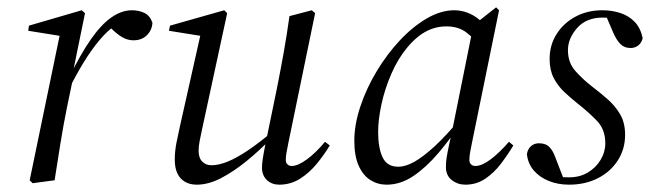

<svg xmlns="http://www.w3.org/2000/svg" viewBox="-20 -492 1794 524"><path d="M167 -246 160 -279H168Q199 -343 227.5 -384Q256 -425 284 -444.5Q312 -464 340 -464Q358 -464 373.5 -457Q389 -450 396 -430Q395 -410 381 -396Q367 -382 344 -382Q328 -382 313.5 -390.5Q299 -399 283 -415L271 -427L295 -429V-423Q274 -409 252 -383Q230 -357 208.5 -322Q187 -287 167 -246ZM61 0 144 -401 157 -392 57 -408 59 -422 203 -464 212 -456 176 -280 178 -272 163 -200Q153 -151 145 -101Q137 -51 129 0L69 8Z M517 12Q498 12 484.5 4Q471 -4 464 -19Q457 -34 457 -56Q457 -79 461.5 -102Q466 -125 471 -147L528 -401L541 -392L441 -408L444 -422L592 -464L600 -456L539 -174Q536 -159 532 -141.5Q528 -124 525 -108Q522 -92 522 -81Q522 -61 532 -51Q542 -41 557 -41Q577 -41 601.5 -51Q626 -61 656.5 -81.5Q687 -102 724 -133L726 -114H720Q688 -81 653 -52.5Q618 -24 583.5 -6Q549 12 517 12ZM742 12Q722 12 708.5 -0.5Q695 -13 695 -35Q695 -44 697 -58Q699 -72 706 -107L707 -111L736 -252Q746 -302 754.5 -350Q763 -398 770 -448L831 -464L840 -456L767 -102Q764 -86 762 -76Q760 -66 760 -55Q760 -48 764.5 -43.5Q769 -39 776 -39Q793 -39 817.5 -57Q842 -75 867 -105L880 -95Q865 -70 844.5 -45Q824 -20 798.5 -4Q773 12 742 12Z M1035 12Q1011 12 991 -0.5Q971 -13 959 -39.5Q947 -66 947 -108Q947 -152 963.5 -201.5Q980 -251 1008 -297.5Q1036 -344 1071 -381.5Q1106 -419 1144.5 -441.5Q1183 -464 1220 -464Q1238 -464 1255.5 -457.5Q1273 -451 1288.5 -438Q1304 -425 1315 -407L1289 -368Q1276 -385 1254 -402.5Q1232 -420 1198 -420Q1177 -420 1158 -413Q1139 -406 1122.5 -393Q1106 -380 1092 -363Q1066 -332 1048 -290.5Q1030 -249 1021 -207Q1012 -165 1012 -132Q1012 -89 1024 -63Q1036 -37 1067 -37Q1087 -37 1111 -50.5Q1135 -64 1166.5 -93Q1198 -122 1237 -169L1245 -164H1243Q1211 -115 1177 -75Q1143 -35 1108 -11.5Q1073 12 1035 12ZM1250 12Q1229 12 1213 -0.5Q1197 -13 1197 -36Q1197 -42 1197.5 -50Q1198 -58 1201.5 -76.5Q1205 -95 1213 -130L1214 -135L1272 -423L1277 -427L1334 -472L1342 -464L1268 -102Q1265 -86 1263 -76Q1261 -66 1261 -55Q1261 -48 1265.5 -43.5Q1270 -39 1277 -39Q1295 -39 1319 -57Q1343 -75 1369 -105L1381 -95Q1366 -70 1347 -45Q1328 -20 1304 -4Q1280 12 1250 12Z M1533 12Q1503 12 1478 2Q1453 -8 1437 -26.5Q1421 -45 1418 -71Q1420 -85 1429 -93Q1438 -101 1451 -101Q1470 -101 1480 -90Q1490 -79 1495 -64L1519 -2L1472 -16Q1487 -12 1499.5 -10Q1512 -8 1533 -8Q1562 -8 1584 -21Q1606 -34 1619 -55.5Q1632 -77 1632 -101Q1632 -139 1608.5 -163Q1585 -187 1557 -209Q1538 -224 1520 -241Q1502 -258 1491 -279.5Q1480 -301 1480 -331Q1480 -369 1499 -399Q1518 -429 1550.5 -446.5Q1583 -464 1624 -464Q1650 -464 1673 -456.5Q1696 -449 1712 -432.5Q1728 -416 1734 -388Q1731 -375 1722 -368Q1713 -361 1701 -361Q1684 -361 1673.5 -371.5Q1663 -382 1654 -402L1633 -451L1666 -439Q1658 -441 1648.5 -442.5Q1639 -444 1625 -444Q1580 -444 1555 -415.5Q1530 -387 1530 -355Q1530 -321 1550.5 -298Q1571 -275 1597 -255Q1618 -239 1638.5 -221Q1659 -203 1672.5 -180Q1686 -157 1686 -124Q1686 -85 1666 -54Q1646 -23 1611.5 -5.5Q1577 12 1533 12Z"/></svg>

Font: Source Serif 4 60pt
Style: Italic
Weight: 400
Italic angle: -12°
Version: Version 4.004;hotconv 1.0.116;makeotfexe 2.5.65601